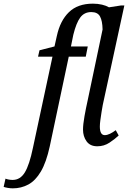

<svg xmlns="http://www.w3.org/2000/svg" viewBox="-147 -790 700 1050"><path d="M-77 240Q-90 240 -104.5 237.5Q-119 235 -127 232L-117 187Q-110 190 -99 192Q-88 194 -78 194Q-36 194 -11 152.5Q14 111 33 19L140 -480H61L69 -515L151 -536L164 -594Q182 -677 230 -723.5Q278 -770 361 -770Q388 -770 411 -764.5Q434 -759 449 -750L514 -760H533L415 -216Q412 -201 408.5 -178.5Q405 -156 402 -134Q399 -112 399 -98Q399 -51 426 -51Q439 -51 454.5 -58.5Q470 -66 486 -78L502 -49Q482 -30 452 -10Q422 10 385 10Q346 10 326.5 -17Q307 -44 307 -81Q307 -109 315 -154Q323 -199 332 -239L414 -629Q413 -676 400 -700Q387 -724 352 -724Q314 -724 292 -694.5Q270 -665 254 -600L241 -536H333L322 -480H229L125 11Q106 98 76.5 148Q47 198 8 219Q-31 240 -77 240Z"/></svg>

Font: Noto Serif Condensed
Style: Italic
Weight: 400
Width: 3
Italic angle: -12°
Designer: Monotype Design Team
Foundry: Monotype Imaging Inc.
Version: Version 2.014; ttfautohint (v1.8.4.7-5d5b)